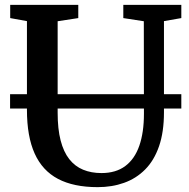

<svg xmlns="http://www.w3.org/2000/svg" viewBox="-20 -763 780 791"><path d="M382.5 8Q283.5 8 219 -26Q154.5 -60 122.8 -130.5Q91 -201 91 -310.5V-676L22 -688.5V-743H302.5V-688.5L217.5 -675.5V-299Q217.5 -231.5 229.8 -184.2Q242 -137 265.5 -107.2Q289 -77.5 322.5 -63.8Q356 -50 398 -50Q457.5 -50 496.2 -79Q535 -108 554 -162.8Q573 -217.5 573 -294L572.5 -675.5L488 -688.5V-743H727V-688.5L655.5 -676V-300.5Q655.5 -219 635.2 -160.5Q615 -102 578 -64.8Q541 -27.5 491.2 -9.8Q441.5 8 382.5 8ZM727 -375V-316H21.5V-375Z"/></svg>

Font: Merriweather 20pt SemiBold
Style: Regular
Weight: 600
Version: Version 2.100